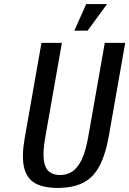

<svg xmlns="http://www.w3.org/2000/svg" viewBox="-20 -910 633 940"><path d="M263 10Q192 10 151 -13.5Q110 -37 97.5 -92Q85 -147 102 -240L183 -700H283L202 -240Q189 -167 194.5 -126.5Q200 -86 220.5 -69.5Q241 -53 274 -53Q306 -53 332.5 -69.5Q359 -86 379 -126.5Q399 -167 412 -240L493 -700H593L512 -240Q495 -147 464 -92Q433 -37 383.5 -13.5Q334 10 263 10ZM344 -760 402 -890H504L409 -760Z"/></svg>

Font: Cuprum Medium
Style: Italic
Weight: 500
Italic angle: -10°
Version: Version 3.000